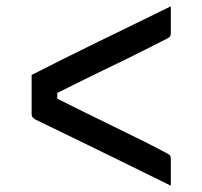

<svg xmlns="http://www.w3.org/2000/svg" viewBox="-20 -603 640 607"><path d="M80 -366Q127 -390 181 -417Q235 -444 292.5 -472Q350 -500 407.5 -528Q465 -556 520 -583Q520 -562 520 -541Q520 -520 520 -498Q520 -492 518 -488.5Q516 -485 510 -482Q484 -469 451 -452Q418 -435 380 -416.5Q342 -398 302.5 -379Q263 -360 224 -340.5Q185 -321 149 -303L161 -328V-274L149 -297Q195 -274 244.5 -249.5Q294 -225 342.5 -201.5Q391 -178 434 -156.5Q477 -135 510 -117Q516 -114 518 -111Q520 -108 520 -101Q520 -80 520 -58.5Q520 -37 520 -16Q449 -51 377.5 -86Q306 -121 234.5 -156Q163 -191 92 -225Q88 -228 85 -230.5Q82 -233 81 -236Q80 -239 80 -244Q80 -275 80 -306Q80 -337 80 -366Z"/></svg>

Font: Recursive
Style: Regular
Weight: 400
Version: Version 1.085